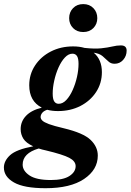

<svg xmlns="http://www.w3.org/2000/svg" viewBox="-98 -678 655 962"><path d="M130.5 265Q22.5 265 -28 236.2Q-78.5 207.5 -78.5 161.5Q-78.5 128 -47.5 99.5Q-16.5 71 68.5 55Q32.5 38.5 19 16.8Q5.5 -5 5.5 -31Q5.5 -69.5 32.5 -97.8Q59.5 -126 111.5 -138.5Q48.5 -171 48.5 -250.5Q48.5 -306 77.8 -350.2Q107 -394.5 156.8 -420Q206.5 -445.5 268.5 -445.5Q300 -445.5 325.5 -438Q376 -432.5 409 -436Q442 -439.5 464.8 -445Q487.5 -450.5 507.5 -450.5Q536.5 -450.5 536.5 -424.5Q536.5 -397.5 519.2 -378Q502 -358.5 476 -358.5Q457 -358.5 444.5 -370.8Q432 -383 416.2 -396.5Q400.5 -410 371.5 -414Q412.5 -379.5 412.5 -316.5Q412.5 -261 383.5 -216.8Q354.5 -172.5 304.8 -147Q255 -121.5 192.5 -121.5Q163 -121.5 138.5 -128Q121.5 -122.5 113.5 -112.5Q105.5 -102.5 105.5 -91.5Q105.5 -82.5 114 -74Q122.5 -65.5 147.2 -56.2Q172 -47 221 -35.5Q319.5 -12 355.8 22.8Q392 57.5 392 101.5Q392 172.5 323.2 218.8Q254.5 265 130.5 265ZM196 -158Q216.5 -158 234.5 -177.2Q252.5 -196.5 266.2 -227.2Q280 -258 287.8 -292.8Q295.5 -327.5 295.5 -358Q295.5 -385.5 287.8 -397.2Q280 -409 265 -409Q245 -409 227 -389.8Q209 -370.5 195.2 -339.8Q181.5 -309 173.8 -274.2Q166 -239.5 166 -209Q166 -181.5 173.8 -169.8Q181.5 -158 196 -158ZM15.5 147Q15.5 178 49.8 201Q84 224 156.5 224Q219 224 250 203.8Q281 183.5 281 154.5Q281 129.5 249.2 112.8Q217.5 96 131.5 75.5Q112 71.5 96 66Q15.5 89.5 15.5 147ZM319 -517.5Q287.5 -517.5 268 -537.5Q248.5 -557.5 248.5 -587Q248.5 -617 268 -637.2Q287.5 -657.5 319 -657.5Q350.5 -657.5 370 -637.2Q389.5 -617 389.5 -587Q389.5 -557.5 370 -537.5Q350.5 -517.5 319 -517.5Z"/></svg>

Font: Newsreader Text
Style: Bold Italic
Weight: 700
Italic angle: -17°
Designer: Hugues Gentile
Foundry: Production Type
Version: Version 1.001